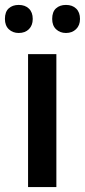

<svg xmlns="http://www.w3.org/2000/svg" viewBox="-32 -760 345 780"><path d="M44 -626Q70 -626 85.5 -641.5Q101 -657 101 -683Q101 -710 85.5 -725Q70 -740 44 -740Q19 -740 3.5 -726Q-12 -712 -12 -683Q-12 -656 4 -641Q20 -626 44 -626ZM236 -626Q261 -626 277 -641.5Q293 -657 293 -683Q293 -710 277.5 -725Q262 -740 236 -740Q211 -740 195.5 -726Q180 -712 180 -683Q180 -656 196 -641Q212 -626 236 -626ZM82 -540V0H197V-540Z"/></svg>

Font: OpenSansMMV
Style: Semibold
Weight: 600
Designer: Steve Matteson
Foundry: Ascender Corporation
Version: Version 6.000